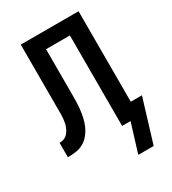

<svg xmlns="http://www.w3.org/2000/svg" viewBox="-221 -850 1042 1165"><g transform="rotate(-30 300.0 -267.0)"><path d="M505 201H397L459 0H400V-634H233V-330Q233 -302 232.5 -273.5Q232 -245 229 -216.5Q226 -188 220 -160.5Q214 -133 202.5 -107Q191 -81 173 -58.5Q155 -36 130.5 -22Q106 -8 77.5 -4Q49 0 20 0V-101Q34 -101 47.5 -105Q61 -109 71 -118Q81 -127 88.5 -139Q96 -151 101 -164Q106 -177 108.5 -190.5Q111 -204 112.5 -217.5Q114 -231 114 -245Q114 -259 114 -273V-735H519V-101H597Z"/></g></svg>

Font: Iosevka Fixed Extended
Style: Bold
Weight: 700
Width: 7
Monospace: yes
Designer: Belleve Invis
Foundry: Belleve Invis
Version: Version 24.1.1; ttfautohint (v1.8.4)